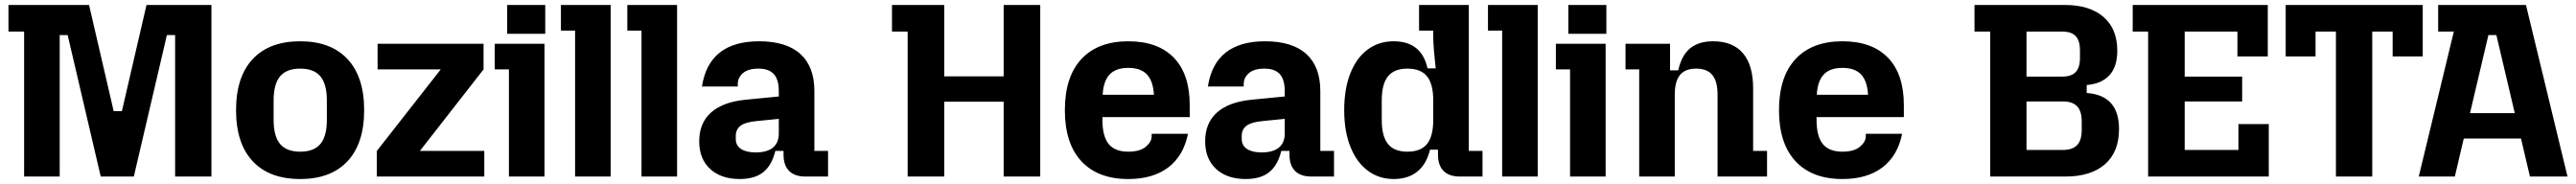

<svg xmlns="http://www.w3.org/2000/svg" viewBox="-20 -710 10356 740"><path d="M77 -583H14V-690H338L437 -263H470L569 -690H830V0H684V-569H651L518 0H385L252 -569H220V0H77Z M929 -267Q929 -401 996 -472.5Q1063 -544 1187 -544Q1310 -544 1377 -472.5Q1444 -401 1444 -267Q1444 -133 1377 -61.5Q1310 10 1187 10Q1063 10 996 -61.5Q929 -133 929 -267ZM1187 -100Q1242 -100 1268 -131Q1294 -162 1294 -228V-306Q1294 -372 1268 -403Q1242 -434 1187 -434Q1132 -434 1106 -403Q1080 -372 1080 -306V-228Q1080 -162 1106 -131Q1132 -100 1187 -100Z M1495 -103 1752 -431H1498V-534H1924V-431L1668 -103H1927V0H1495Z M2026 -431H1969V-534H2169V0H2026ZM2019 -690H2172V-574H2019Z M2292 -587H2235V-690H2435V0H2292Z M2559 -587H2502V-690H2702V0H2559Z M2791 -142Q2791 -215 2838.5 -257.5Q2886 -300 2978 -309L3111 -322V-343Q3111 -390 3091 -412Q3071 -434 3029 -434Q2988 -434 2967 -416Q2946 -398 2946 -372V-362H2802Q2830 -544 3032 -544Q3141 -544 3197.5 -493Q3254 -442 3254 -344V-103H3309V0H3218Q3175 0 3152.5 -22.5Q3130 -45 3130 -88V-103H3097Q3083 -45 3048.5 -17.5Q3014 10 2954 10Q2879 10 2835 -30.5Q2791 -71 2791 -142ZM3018 -97Q3064 -97 3087.5 -116.5Q3111 -136 3111 -173V-232L3021 -223Q2977 -219 2957.5 -204.5Q2938 -190 2938 -163V-151Q2938 -125 2959 -111Q2980 -97 3018 -97Z M4015 -301H3776V0H3629V-583H3566V-690H3776V-403H4015V-690H4162V0H4015Z M4261 -267Q4261 -401 4327.5 -472.5Q4394 -544 4516 -544Q4635 -544 4699 -478Q4763 -412 4763 -287V-239H4412V-228Q4412 -162 4437 -131Q4462 -100 4516 -100Q4563 -100 4586.5 -120Q4610 -140 4610 -162V-172H4756Q4738 -83 4676.5 -36.5Q4615 10 4516 10Q4394 10 4327.5 -61.5Q4261 -133 4261 -267ZM4619 -329Q4616 -384 4591 -410.5Q4566 -437 4516 -437Q4466 -437 4441 -410.5Q4416 -384 4413 -329Z M4825 -142Q4825 -215 4872.5 -257.5Q4920 -300 5012 -309L5145 -322V-343Q5145 -390 5125 -412Q5105 -434 5063 -434Q5022 -434 5001 -416Q4980 -398 4980 -372V-362H4836Q4864 -544 5066 -544Q5175 -544 5231.5 -493Q5288 -442 5288 -344V-103H5343V0H5252Q5209 0 5186.5 -22.5Q5164 -45 5164 -88V-103H5131Q5117 -45 5082.5 -17.5Q5048 10 4988 10Q4913 10 4869 -30.5Q4825 -71 4825 -142ZM5052 -97Q5098 -97 5121.5 -116.5Q5145 -136 5145 -173V-232L5055 -223Q5011 -219 4991.5 -204.5Q4972 -190 4972 -163V-151Q4972 -125 4993 -111Q5014 -97 5052 -97Z M5384 -267Q5384 -352 5408.5 -414.5Q5433 -477 5478 -510.5Q5523 -544 5583 -544Q5695 -544 5719 -435H5752Q5742 -525 5742 -561V-587H5685V-690H5885V-103H5940V0H5849Q5806 0 5783.5 -22.5Q5761 -45 5761 -88V-108H5729Q5715 -50 5678 -20Q5641 10 5583 10Q5524 10 5479 -23.5Q5434 -57 5409 -119.5Q5384 -182 5384 -267ZM5638 -100Q5692 -100 5717 -131Q5742 -162 5742 -228V-306Q5742 -372 5717 -403Q5692 -434 5638 -434Q5585 -434 5560 -403Q5535 -372 5535 -306V-228Q5535 -162 5560 -131Q5585 -100 5638 -100Z M6019 -587H5962V-690H6162V0H6019Z M6292 -431H6235V-534H6435V0H6292ZM6285 -690H6438V-574H6285Z M6570 -431H6515V-534H6694V-427H6727Q6740 -487 6774.5 -515.5Q6809 -544 6867 -544Q6946 -544 6987 -496Q7028 -448 7028 -355V-103H7084V0H6885V-329Q6885 -383 6864 -408.5Q6843 -434 6799 -434Q6755 -434 6734 -408.5Q6713 -383 6713 -329V0H6570Z M7132 -267Q7132 -401 7198.5 -472.5Q7265 -544 7387 -544Q7506 -544 7570 -478Q7634 -412 7634 -287V-239H7283V-228Q7283 -162 7308 -131Q7333 -100 7387 -100Q7434 -100 7457.5 -120Q7481 -140 7481 -162V-172H7627Q7609 -83 7547.5 -36.5Q7486 10 7387 10Q7265 10 7198.5 -61.5Q7132 -133 7132 -267ZM7490 -329Q7487 -384 7462 -410.5Q7437 -437 7387 -437Q7337 -437 7312 -410.5Q7287 -384 7284 -329Z M7981 -583H7918V-690H8281Q8381 -690 8436.5 -642Q8492 -594 8492 -506Q8492 -442 8460.5 -407.5Q8429 -373 8369 -368V-336Q8499 -327 8499 -191Q8499 -99 8442.5 -49.5Q8386 0 8283 0H7981ZM8273 -107Q8312 -107 8330.5 -126.5Q8349 -146 8349 -187V-222Q8349 -263 8330.5 -282.5Q8312 -302 8273 -302H8127V-107ZM8271 -402Q8308 -402 8325 -420.5Q8342 -439 8342 -477V-508Q8342 -546 8325 -564.5Q8308 -583 8271 -583H8127V-402Z M8975 -583H8763V-402H8994V-302H8763V-107H8979V-211H9101V0H8616V-583H8554V-690H9097V-483H8975Z M9371 -583H9289V-483H9169V-690H9720V-483H9599V-583H9517V0H9371Z M9845 -583H9782V-690H10135L10302 0H10151L10115 -153H9885L9849 0H9704ZM10090 -255 10016 -569H9984L9910 -255Z"/></svg>

Font: Mozilla Headline BETA
Style: Bold
Weight: 700
Designer: Studio DRAMA
Foundry: Studio DRAMA
Version: Version 0.100